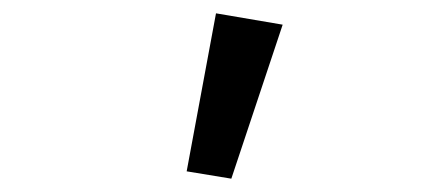

<svg xmlns="http://www.w3.org/2000/svg" viewBox="-20 -827 640 288"><path d="M327 -559 260 -570 304 -807 404 -790Z"/></svg>

Font: Source Code Pro Medium
Style: Regular
Weight: 500
Monospace: yes
Designer: Paul D. Hunt, Teo Tuominen
Foundry: Adobe Systems Incorporated
Version: Version 2.030;PS 1.000;hotconv 16.6.51;makeotf.lib2.5.65220